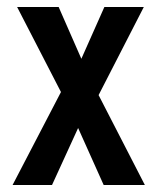

<svg xmlns="http://www.w3.org/2000/svg" viewBox="-20 -530 451 550"><path d="M277 0 177 -223 29 -510H148L237 -307L395 0ZM187 -303 279 -510H392L238 -210ZM221 -201 129 0H16L169 -294Z"/></svg>

Font: Instrument Sans Condensed SemiBold
Style: Regular
Weight: 600
Width: 3
Designer: Rodrigo Fuenzalida
Foundry: fragTYPE
Version: Version 1.000;gftools[0.9.28]